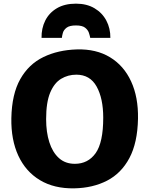

<svg xmlns="http://www.w3.org/2000/svg" viewBox="-20 -1021 816 1049"><path d="M386 8Q276 10 198.2 -36.8Q120.5 -83.5 80.2 -170.2Q40 -257 42 -375Q44.5 -507 90.8 -588.8Q137 -670.5 217 -709.2Q297 -748 400 -751Q505.5 -754 581 -708.2Q656.5 -662.5 696.2 -576.5Q736 -490.5 734 -373Q731.5 -241 687 -157.5Q642.5 -74 565 -34Q487.5 6 386 8ZM389 -126Q461 -126 502.5 -184.2Q544 -242.5 544 -378Q544 -483 508 -548Q472 -613 397 -613Q351.5 -613 314 -590.5Q276.5 -568 254.2 -515Q232 -462 232 -370Q232 -299 249.5 -244Q267 -189 301.8 -157.5Q336.5 -126 389 -126ZM395 -1001Q454 -1001 496.2 -976Q538.5 -951 561 -908.5Q583.5 -866 583 -814H473Q471 -825.5 465.8 -841.5Q460.5 -857.5 444.8 -869.8Q429 -882 395 -882Q360 -882 344 -869.8Q328 -857.5 323.5 -841.5Q319 -825.5 318 -814H207Q206 -866 227.2 -908.5Q248.5 -951 290.8 -976Q333 -1001 395 -1001Z"/></svg>

Font: Merriweather Sans ExtraBold
Style: Regular
Weight: 800
Designer: Eben Sorkin
Foundry: Eben Sorkin
Version: Version 2.001; ttfautohint (v1.8.3)